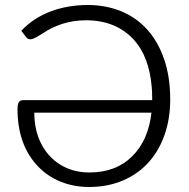

<svg xmlns="http://www.w3.org/2000/svg" viewBox="-20 -741 755 767"><path d="M133 -75Q50 -161 50 -305Q50 -324 55 -332.5Q60 -341 73 -341H588Q588 -377 586 -394Q576 -514 515 -582Q443 -660 324 -660Q274 -660 230 -646Q186 -632 153 -609Q150 -607 130.5 -595.5Q111 -584 102 -584Q91 -584 85 -592L65 -618Q113 -669 181.5 -695Q250 -721 331 -721Q403 -721 464 -696Q525 -671 568 -623Q612 -574 636 -503.5Q660 -433 660 -344Q660 -268 638 -204Q616 -140 574 -93Q532 -46 471 -20Q410 6 336 6Q276 6 224 -14.5Q172 -35 133 -75ZM585 -291H117Q117 -221 144.5 -167Q172 -113 222 -82.5Q272 -52 337 -52Q443 -52 508 -116.5Q573 -181 585 -291Z"/></svg>

Font: Aleo Light
Style: Regular
Weight: 300
Designer: Alessio Laiso
Foundry: Alessio Laiso
Version: Version 2.000